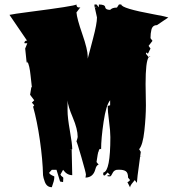

<svg xmlns="http://www.w3.org/2000/svg" viewBox="-20 -779 781 841"><path d="M437.5 -10.3Q432.1 -10.3 432.1 -16.4Q432.1 -22.5 433.1 -23.4Q463.4 -29.3 463.4 -178.2Q463.4 -205.6 457.5 -249Q451.7 -292.5 451.7 -314.9L462.4 -317.9V-339.8Q444.8 -319.3 433.8 -245.6Q422.9 -171.9 422.9 -125.5L418.5 -127Q416 -127 413.1 -121.1V-122.1Q407.7 -106.9 402.8 -69.3L412.1 -57.6Q402.3 -56.2 397.5 -37.1Q388.2 -2 354.5 -1L356.4 -14.2Q356.4 -21.5 336.9 -89.1Q317.4 -156.7 314.9 -159.7Q320.3 -175.8 320.3 -179.2Q320.3 -213.4 298.8 -264.2Q277.3 -314.9 275.9 -338.9V-293.9Q275.9 -264.2 286.1 -206.3Q296.4 -148.4 296.4 -125.5H293.9L296.4 -11.7Q273.4 -11.7 256.3 -35.2L244.6 -14.2L246.6 -11.7Q246.1 -9.8 251.7 -5.9Q257.3 -2 257.3 0L256.3 18.6L243.2 16.1L227.5 -35.2H207L195.3 -22.5Q195.3 -15.6 217.8 -6.3V-1Q217.8 11.7 207 41Q185.1 41 176.3 17.6Q169.4 -1 168.5 -11.7Q167 -79.1 154.8 -164.1Q142.6 -249 125 -311.5L129.9 -317.9L119.6 -329.6L129.9 -339.8L111.8 -363.8L117.2 -397H119.6Q118.7 -401.4 114 -447.5Q109.4 -493.7 99.6 -509.8V-503.4Q97.2 -503.4 96.2 -509.8L90.3 -566.4L99.6 -589.4H87.9Q86.9 -590.3 86.9 -592.8Q86.9 -595.2 89.8 -598.1Q92.8 -601.1 95.5 -601.1Q98.1 -601.1 99.1 -600.1L21.5 -713.9Q38.1 -717.8 110.4 -727.1Q306.6 -752.4 314.9 -759.3Q314.9 -746.1 326.7 -746.1Q330.1 -746.1 332 -747.1L314.9 -724.6Q316.9 -697.8 340.6 -629.6Q364.3 -561.5 364.3 -530.8V-522Q365.7 -528.3 373.8 -557.9Q381.8 -587.4 387.7 -610.8Q404.8 -675.3 404.8 -702.6L393.6 -753.4Q393.6 -757.3 394 -759.3H402.8L413.1 -747.1V-759.3Q439.5 -759.3 440.9 -747.6Q442.4 -735.8 462.4 -735.8Q472.2 -745.6 488.8 -745.6H492.2L501 -759.3H511.2Q512.2 -742.2 653.3 -716.3Q707 -706.5 717.3 -702.6L667.5 -668.9Q647.9 -668.9 643.1 -648.4Q639.2 -632.8 639.2 -611.8L647.9 -600.1L630.9 -578.1L639.2 -566.4L627.9 -543.5L621.1 -549.3L619.1 -543.5L631.3 -528.3Q617.7 -510.3 617.7 -411.1L619.1 -317.9Q619.1 -268.1 612.3 -205.8Q605.5 -143.6 589.4 -125.5L596.7 -113.8L592.3 -82Q579.6 8.8 579.6 22L570.3 9.8Q567.9 13.2 562 20Q549.8 34.2 549.8 42L538.1 18.6Q544.4 17.1 549.8 9.8L541 -1Q541 -21.5 531.5 -28.6Q522 -35.6 502 -35.6L491.2 -35.2Q478.5 -32.7 473.1 -20.8Q467.8 -8.8 462.4 -6.3Q450.2 -6.3 450.7 -8.3Q451.2 -10.3 451.2 -10.7V-11.7H462.4L451.7 -23.4L439.9 -11.2Q439 -10.3 437.5 -10.3ZM639.2 -532.7 631.3 -528.3Q632.8 -532.7 639.2 -532.7ZM398.4 -747.1Q398.4 -745.6 399.9 -745.6Q401.4 -745.6 401.4 -747.8Q401.4 -750 400.4 -750ZM413.1 -113.8 412.1 -116.2V-118.7Q412.1 -119.1 412.6 -119.9Q413.1 -120.6 413.1 -121.1ZM290.5 -125.5H286.1Q286.1 -124.5 287.8 -124.5Q289.6 -124.5 290.5 -125.5ZM596.7 -93.3 599.6 -91.3Q597.7 -92.3 594.7 -92.3Q595.7 -93.3 596.7 -93.3ZM590.3 -90.3H591.3L592.8 -92.3Z"/></svg>

Font: Butcherman
Style: Regular
Weight: 400
Version: Version 001.004